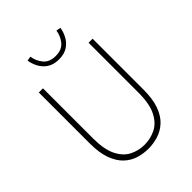

<svg xmlns="http://www.w3.org/2000/svg" viewBox="-258 -1060 1209 1209"><g transform="rotate(-45 347.0 -455.0)"><path d="M346 13Q302 13 259.5 0Q217 -13 183 -45Q149 -77 128.5 -132.5Q108 -188 108 -272V-726H145V-280Q145 -181 173.5 -124.5Q202 -68 248 -45Q294 -22 346 -22Q400 -22 446.5 -45Q493 -68 522 -124.5Q551 -181 551 -280V-726H587V-272Q587 -188 566.5 -132.5Q546 -77 511 -45Q476 -13 433 0Q390 13 346 13ZM346 -783Q298 -783 267 -804Q236 -825 220 -856.5Q204 -888 200 -918L230 -923Q236 -880 263.5 -846.5Q291 -813 346 -813Q401 -813 428.5 -846.5Q456 -880 462 -923L492 -918Q488 -888 472 -856.5Q456 -825 425 -804Q394 -783 346 -783Z"/></g></svg>

Font: Noto Sans JP
Style: Regular
Weight: 100
Designer: Ryoko NISHIZUKA 西塚涼子 (kana, bopomofo & ideographs); Paul D. Hunt (Latin, Greek & Cyrillic); Sandoll Communications 산돌커뮤니
Foundry: Adobe
Version: Version 2.004;hotconv 1.0.118;makeotfexe 2.5.65603